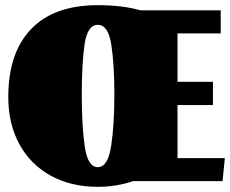

<svg xmlns="http://www.w3.org/2000/svg" viewBox="-20 -700 889 742"><path d="M840 0H494Q430 22 358 22Q254 22 175.5 -21.5Q97 -65 54.5 -143.5Q12 -222 12 -325Q12 -496 100.5 -588Q189 -680 358 -680Q454 -680 523 -660H833V-571H666V-384H803V-294H666V-89H849ZM422 -334Q422 -452 410 -528Q398 -604 358 -604Q318 -604 307 -529.5Q296 -455 296 -334Q296 -214 307.5 -134Q319 -54 358 -54Q397 -54 409.5 -135.5Q422 -217 422 -334Z"/></svg>

Font: Sansita Black
Style: Regular
Weight: 900
Designer: Pablo Cosgaya
Foundry: Omnibus-Type
Version: Version 1.006; ttfautohint (v1.5)